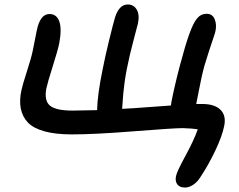

<svg xmlns="http://www.w3.org/2000/svg" viewBox="-20 -697 1080 866"><path d="M814.9 148.9Q790 148.9 779.5 134.3Q769 119.6 773.9 97.2Q777.8 76.7 816.2 6.3Q854.5 -64 872.1 -113.8Q849.6 -117.7 804.2 -119.1Q764.6 -119.1 585.9 -105Q407.2 -90.8 304.2 -90.8Q230 -90.8 180.2 -104.7Q130.4 -118.7 105.7 -144.5Q81.1 -170.4 73.7 -207.8Q66.4 -245.1 77.1 -292Q81.1 -312 101.3 -374.8Q121.6 -437.5 127.9 -469.2Q130.9 -484.4 137.2 -515.9Q143.6 -547.4 146 -560.1Q161.1 -633.8 203.1 -633.8Q235.8 -633.8 247.6 -600.1Q259.3 -566.4 247.1 -501Q240.2 -468.3 217.5 -396.7Q194.8 -325.2 189 -297.9Q178.7 -242.2 205.8 -220.2Q232.9 -198.2 307.1 -198.2Q343.8 -198.2 418 -200.2Q419.4 -270.5 442.9 -383.8Q453.6 -439.9 472.4 -516.4Q491.2 -592.8 499 -619.1Q517.6 -676.8 556.2 -676.8Q583.5 -676.8 596.9 -653.3Q610.4 -629.9 602.1 -590.8Q601.1 -585.4 583 -518.1Q564.9 -450.7 551.8 -384.8Q545.9 -354 541.7 -323.7Q537.6 -293.5 536.1 -275.6Q534.7 -257.8 533 -234.9Q531.2 -211.9 530.8 -206.1Q575.2 -208 650.4 -213.9Q725.6 -219.7 751 -221.2Q751 -226.1 752.9 -235.8Q767.6 -311.5 792 -403.6Q816.4 -495.6 834 -543.9Q851.6 -593.3 868.9 -614Q886.2 -634.8 912.1 -634.8Q938 -634.8 948 -611.1Q958 -587.4 952.1 -558.1Q950.7 -549.8 943.1 -527.8Q935.5 -505.9 923.8 -470Q912.1 -434.1 902.8 -402.8Q895 -375.5 888.7 -346.2Q882.3 -316.9 875 -278.3Q867.7 -239.7 866.2 -233.9Q866.2 -232.9 865.7 -231Q865.2 -229 865.2 -228H892.1Q948.2 -228 974.6 -201.7Q1001 -175.3 991.2 -128.9Q982.4 -83.5 950.7 -16.8Q918.9 49.8 881.8 105Q868.7 125.5 850.1 137.2Q831.5 148.9 814.9 148.9Z"/></svg>

Font: Shantell Sans Irregular Bouncy
Style: Italic
Weight: 500
Italic angle: -11.31°
Designer: Stephen Nixon, Anya Danilova, Shantell Martin
Foundry: Arrow Type
Version: Version 1.006;[9816181b4]